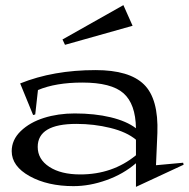

<svg xmlns="http://www.w3.org/2000/svg" viewBox="-20 -710 740 753"><path d="M25.9 -117.2Q25.9 -161.6 61.3 -195.8Q96.7 -230 152.3 -247.6Q208 -265.1 272.9 -265.1Q351.6 -265.1 414.1 -250Q476.6 -234.9 513.2 -207Q511.7 -302.7 464.1 -344.5Q416.5 -386.2 303.2 -386.2Q198.7 -386.2 128.9 -356.9L118.2 -261.2L109.9 -258.8L59.1 -382.8Q189 -435.1 355 -435.1Q487.3 -435.1 544.7 -378.7Q602.1 -322.3 597.2 -188L591.8 -62L698.2 -71.8L700.2 -64L513.2 22.9V-69.8Q463.9 -27.3 397.9 -3.7Q332 20 268.1 20Q167 20 96.4 -19Q25.9 -58.1 25.9 -117.2ZM127.9 -133.8Q127.9 -85.4 173.3 -55.7Q218.8 -25.9 294.9 -25.9Q421.4 -25.9 513.2 -101.1V-162.1Q477.1 -192.4 412.8 -208.3Q348.6 -224.1 279.8 -224.1Q127.9 -224.1 127.9 -133.8ZM225.1 -555.2 463.9 -689.9 500 -608.9 234.9 -534.2Z"/></svg>

Font: Halibut Exp
Style: Regular
Weight: 400
Width: 7
Designer: Matteo Maggi
Foundry: Collletttivo
Version: Version 3.080 | FøM Fix